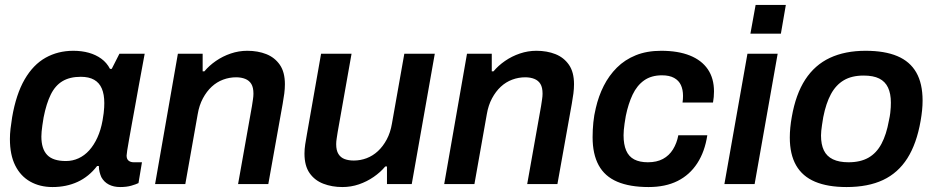

<svg xmlns="http://www.w3.org/2000/svg" viewBox="-20 -743 3775 775"><path d="M192 12Q141 12 102 -10Q63 -32 41.5 -75Q20 -118 20 -182Q20 -202 22.5 -223.5Q25 -245 29 -270Q45 -363 79.5 -422.5Q114 -482 164 -510Q214 -538 276 -538Q310 -538 338.5 -530Q367 -522 389 -506Q411 -490 424 -465H431L462 -526H564L540 -396Q533 -355 525.5 -315.5Q518 -276 512 -241.5Q506 -207 501 -180Q496 -153 493.5 -136Q491 -119 491 -115Q491 -101 499 -94.5Q507 -88 520 -88H553L539 -4Q529 1 510 6.5Q491 12 465 12Q439 12 419.5 2Q400 -8 389 -28Q385 -37 382 -48.5Q379 -60 379 -73H372Q339 -30 293.5 -9Q248 12 192 12ZM246 -93Q273 -93 297 -104Q321 -115 340 -136Q359 -157 373 -187.5Q387 -218 394 -257Q397 -274 398.5 -286.5Q400 -299 400.5 -309Q401 -319 401 -327Q401 -362 391 -385.5Q381 -409 360 -421Q339 -433 306 -433Q262 -433 232.5 -415.5Q203 -398 185 -361.5Q167 -325 156 -269Q153 -251 151 -237Q149 -223 148 -212Q147 -201 147 -192Q147 -142 170.5 -117.5Q194 -93 246 -93Z M606 0 698 -526H798V-455H805Q824 -478 851.5 -497Q879 -516 911.5 -527Q944 -538 978 -538Q1021 -538 1055 -524.5Q1089 -511 1109.5 -481.5Q1130 -452 1130 -403Q1130 -385 1127.5 -365.5Q1125 -346 1121 -324L1063 0H941L997 -315Q999 -329 1001 -341.5Q1003 -354 1003 -365Q1003 -390 994.5 -404Q986 -418 970 -424.5Q954 -431 933 -431Q906 -431 880.5 -421.5Q855 -412 834.5 -393Q814 -374 799 -346Q784 -318 778 -282L728 0Z M1362 12Q1320 12 1285 -1.5Q1250 -15 1229.5 -44.5Q1209 -74 1209 -123Q1209 -141 1212 -160.5Q1215 -180 1219 -202L1276 -526H1399L1343 -210Q1341 -196 1339 -184Q1337 -172 1337 -161Q1337 -136 1346 -121.5Q1355 -107 1371 -101Q1387 -95 1408 -95Q1435 -95 1460 -104.5Q1485 -114 1505.5 -133Q1526 -152 1541 -180Q1556 -208 1562 -244L1612 -526H1735L1642 0H1542V-71H1535Q1516 -48 1488.5 -29Q1461 -10 1429 1Q1397 12 1362 12Z M1773 0 1865 -526H1965V-455H1972Q1991 -478 2018.5 -497Q2046 -516 2078.5 -527Q2111 -538 2145 -538Q2188 -538 2222 -524.5Q2256 -511 2276.5 -481.5Q2297 -452 2297 -403Q2297 -385 2294.5 -365.5Q2292 -346 2288 -324L2230 0H2108L2164 -315Q2166 -329 2168 -341.5Q2170 -354 2170 -365Q2170 -390 2161.5 -404Q2153 -418 2137 -424.5Q2121 -431 2100 -431Q2073 -431 2047.5 -421.5Q2022 -412 2001.5 -393Q1981 -374 1966 -346Q1951 -318 1945 -282L1895 0Z M2598 12Q2522 12 2471.5 -9.5Q2421 -31 2396.5 -76Q2372 -121 2372 -189Q2372 -219 2375 -249Q2378 -279 2385 -307Q2396 -355 2417 -396.5Q2438 -438 2470 -470Q2502 -502 2546.5 -520Q2591 -538 2649 -538Q2717 -538 2764.5 -519Q2812 -500 2837 -463.5Q2862 -427 2862 -374Q2862 -363 2861 -351.5Q2860 -340 2858 -329H2735Q2736 -336 2736.5 -342.5Q2737 -349 2737 -356Q2737 -381 2728.5 -399.5Q2720 -418 2701 -428.5Q2682 -439 2652 -439Q2609 -439 2580 -418.5Q2551 -398 2533.5 -361Q2516 -324 2506 -275Q2503 -258 2501 -244Q2499 -230 2498 -218.5Q2497 -207 2497 -197Q2497 -160 2507.5 -135.5Q2518 -111 2540 -99.5Q2562 -88 2595 -88Q2631 -88 2656 -101.5Q2681 -115 2696.5 -140Q2712 -165 2718 -197H2835Q2825 -131 2794.5 -84Q2764 -37 2715 -12.5Q2666 12 2598 12Z M3009 -607 3030 -723H3152L3132 -607ZM2904 0 2997 -526H3119L3026 0Z M3397 12Q3321 12 3270 -9.5Q3219 -31 3193.5 -75.5Q3168 -120 3168 -188Q3168 -207 3170 -228Q3172 -249 3176 -271Q3192 -363 3230.5 -422Q3269 -481 3330 -509.5Q3391 -538 3474 -538Q3551 -538 3602 -516.5Q3653 -495 3678.5 -450.5Q3704 -406 3704 -337Q3704 -318 3702 -298Q3700 -278 3696 -255Q3680 -163 3642.5 -104Q3605 -45 3544.5 -16.5Q3484 12 3397 12ZM3405 -88Q3453 -88 3485.5 -106.5Q3518 -125 3538 -162.5Q3558 -200 3568 -256Q3572 -274 3573.5 -287Q3575 -300 3575.5 -310Q3576 -320 3576 -329Q3576 -365 3564.5 -389.5Q3553 -414 3529 -426Q3505 -438 3466 -438Q3418 -438 3386 -419Q3354 -400 3334 -363Q3314 -326 3303 -270Q3300 -252 3298 -238.5Q3296 -225 3295 -215Q3294 -205 3294 -196Q3294 -160 3305.5 -136Q3317 -112 3342 -100Q3367 -88 3405 -88Z"/></svg>

Font: Archivo SemiBold SemiBold
Style: Italic
Weight: 600
Italic angle: -10°
Version: Version 2.001